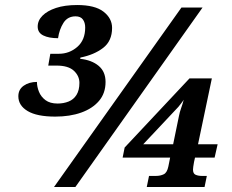

<svg xmlns="http://www.w3.org/2000/svg" viewBox="-20 -744 922 764"><path d="M200 -280Q127 -280 90 -302.1Q53 -324.2 53 -361Q53 -388 74.4 -403Q95.8 -418 127 -418Q127 -399 135 -379Q143 -359 161 -345.5Q179 -332 209 -332Q233 -332 253 -340Q273 -348 284.5 -366.5Q296 -385 296 -414.3Q296 -441.8 274 -462.4Q252 -483 205 -483H172L180.2 -530H214Q256 -530 287.5 -557.3Q319 -584.7 319 -634.5Q319 -654 309.8 -666.5Q300.7 -679 280.7 -679Q249 -679 232.5 -653Q216 -627 211 -592Q174.2 -592 152.1 -603Q130 -614 130 -638.2Q130 -662.4 149 -681.6Q168 -700.8 202.9 -712.4Q237.8 -724 287.1 -724Q358 -724 392 -697.5Q426 -671 426 -633Q426 -581 390.5 -553.5Q355 -526 300 -515L299 -510Q345 -505 372.5 -482Q400 -459 400 -418Q400 -373 374 -342.5Q348 -312 303.1 -296Q258.2 -280 200 -280ZM195 0 702 -714H786L280 0ZM564 0 573 -44H601Q618 -44 631.5 -50.5Q645 -57 650 -82L657 -117H468L476 -157L734 -432H823L768 -170H846L834 -117H756L752 -99Q750 -89 749 -80.5Q748 -72 748 -69Q748 -53 758.5 -48.5Q769 -44 783 -44H803L794 0ZM550 -170H669L692 -282Q695 -298 700.5 -313Q706 -328 711 -347Q706 -339 699.5 -331Q693 -323 690 -319Z"/></svg>

Font: Noto Serif
Style: Italic
Weight: 400
Italic angle: -12°
Designer: Monotype Design Team
Foundry: Monotype Imaging Inc.
Version: Version 2.013